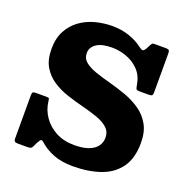

<svg xmlns="http://www.w3.org/2000/svg" viewBox="-138 -890 997 1033"><g transform="rotate(20 361.0 -373.0)"><path d="M563.5 -512.5Q566.5 -495 569.2 -489Q572 -483 593.5 -483H639Q655.5 -483 660 -487Q664.5 -491 664.5 -506.5V-728.5Q664.5 -741.5 660 -745.8Q655.5 -750 643 -750H578.5Q567.5 -750 565 -747.2Q562.5 -744.5 558.5 -738.5L545.5 -713.5Q536 -697 528.8 -696.8Q521.5 -696.5 508.5 -706.5Q476 -732 431 -747.8Q386 -763.5 331.5 -763.5Q282.5 -763.5 235 -750.8Q187.5 -738 149.5 -710.5Q111.5 -683 88.5 -640Q65.5 -597 65.5 -536Q65.5 -474.5 89.2 -434.5Q113 -394.5 151.8 -369.2Q190.5 -344 237.2 -328.8Q284 -313.5 330.5 -301.8Q377 -290 416 -276.2Q455 -262.5 478.5 -241.2Q502 -220 502 -185Q502 -158 486.2 -136.5Q470.5 -115 438 -103Q405.5 -91 356 -91Q296.5 -91 251.5 -115Q206.5 -139 179.5 -178Q152.5 -217 147 -262Q145.5 -275.5 144 -280Q142.5 -284.5 127 -284.5H68Q53.5 -284.5 50 -280Q46.5 -275.5 46.5 -261V-16Q46.5 -3 52.2 1Q58 5 71.5 5H121.5Q135.5 5 141.8 2.8Q148 0.5 153 -8.5L163.5 -31.5Q173.5 -49.5 179 -54.8Q184.5 -60 199 -46.5Q230 -18.5 276.8 0Q323.5 18.5 388 18.5Q477 18.5 545.5 -5.5Q614 -29.5 652.5 -83Q691 -136.5 691 -224.5Q691 -287.5 667.2 -329.2Q643.5 -371 604.2 -398Q565 -425 518 -442Q471 -459 424.2 -471.5Q377.5 -484 338.2 -497.2Q299 -510.5 275.2 -529.8Q251.5 -549 251.5 -580Q251.5 -612.5 281.2 -633.2Q311 -654 370.5 -654Q413 -654 454.2 -639Q495.5 -624 525.5 -592.5Q555.5 -561 563.5 -512.5Z"/></g></svg>

Font: Besley ExtraBold
Style: Regular
Weight: 800
Designer: Owen Earl
Foundry: indestructible type*
Version: Version 2.001